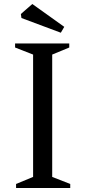

<svg xmlns="http://www.w3.org/2000/svg" viewBox="-20 -937 425 957"><path d="M240.2 -665V-55.2L330.1 -20V0H60.1V-20L145 -55.2V-665L55.2 -700.2V-720.2H325.2V-700.2ZM300.3 -803.2 283.2 -773.9 86.9 -847.2 84 -867.2 141.1 -917Z"/></svg>

Font: Amethysta
Style: Regular
Weight: 400
Designer: Konstantin Vinogradov, Alexei Vanyashin
Foundry: Cyreal (www.cyreal.org)
Version: Version 1.003